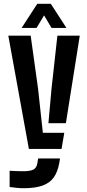

<svg xmlns="http://www.w3.org/2000/svg" viewBox="-20 -789 462 1017"><path d="M133 0 24 -600H142.5L181.5 -320L207 -85.5H320.5L306 0ZM104 208Q87.5 208 68 206Q48.5 204 31 201.5V115.5Q45 116.5 66.2 117.2Q87.5 118 103 118Q139 118 156.2 109.5Q173.5 101 177.5 77L182 50.5H298L293.5 76.5Q285.5 120.5 265.5 149.8Q245.5 179 206.5 193.5Q167.5 208 104 208ZM236.5 -136.5 253 -320 284 -600H402.5L329 -136.5ZM94.5 -641 177.5 -769H249L332 -641H253L213.5 -707.5L173.5 -641Z"/></svg>

Font: Big Shoulders Stencil Text Thin
Style: Bold
Weight: 700
Version: Version 2.001